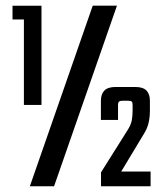

<svg xmlns="http://www.w3.org/2000/svg" viewBox="-20 -646 583 666"><path d="M88.2 -626.2V-578.5H23.4V-626.2ZM167.6 0H83.6L301.7 -626.4H385.7ZM123.9 -626.2V-281.9H62.9V-626.2ZM389.4 -280.7V-229.9H330V-296.1Q330 -319.9 342.2 -332.1Q354.4 -344.3 381 -344.3H449.2Q475.9 -344.3 487.9 -332.1Q500 -319.9 500 -296.1V-262.7Q500 -239.2 495.2 -219Q490.4 -198.9 478.1 -179.9L400.4 -50.9H502.4V0H330.4V-48.2L423.6 -196.3Q433.8 -212.7 436.9 -227.6Q440 -242.6 440 -263.4V-280.7Q440 -290.6 437 -293.6Q434 -296.6 423.9 -296.6H405.8Q396.4 -296.6 392.9 -293.6Q389.4 -290.6 389.4 -280.7Z"/></svg>

Font: Teko Variable Light
Style: Regular
Weight: 300
Designer: Manushi Parikh, Jonny Pinhorn
Foundry: Indian Type Foundry
Version: Version 3.000